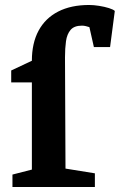

<svg xmlns="http://www.w3.org/2000/svg" viewBox="-20 -751 481 771"><path d="M30 0V-50L108 -70V-420H25V-468L108 -507Q108 -578 135 -628Q162 -678 213.5 -704.5Q265 -731 338 -731Q356 -731 378 -727.5Q400 -724 417.5 -718.5Q435 -713 441 -707L422 -562H357L339 -642Q333 -644 325 -646Q317 -648 309 -648Q278 -648 263.5 -631Q249 -614 245 -585.5Q241 -557 241 -521L243 -74L361 -55V0Z"/></svg>

Font: Manuale
Style: Bold
Weight: 700
Version: Version 1.002